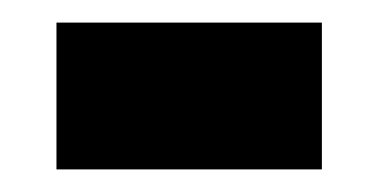

<svg xmlns="http://www.w3.org/2000/svg" viewBox="-20 -390 335 170"><path d="M30 -240V-370H265V-240Z"/></svg>

Font: Georama Condensed
Style: Bold
Weight: 700
Width: 3
Designer: Jean-Baptiste Levee
Foundry: Production Type
Version: Version 1.000